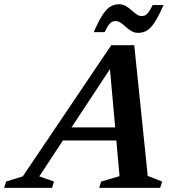

<svg xmlns="http://www.w3.org/2000/svg" viewBox="-87 -906 852 926"><path d="M181.5 -228.5 203 -291.5H532L510.5 -228.5ZM625.5 -57.5 695 -30.5 685.5 0H391.5L401 -30.5L489.5 -56.5L440 -609.5L468.5 -611L102.5 -55.5L173.5 -30.5L164 0H-67L-57.5 -30.5L23 -55.5L449.5 -688H560.5ZM702 -882Q678 -827.5 659 -798.5Q640 -769.5 621.2 -758.5Q602.5 -747.5 579.5 -747.5Q562 -747.5 547.2 -756Q532.5 -764.5 520 -776Q507.5 -787.5 495.2 -796Q483 -804.5 470.5 -804.5Q461.5 -804.5 453.5 -800.8Q445.5 -797 437 -785.5Q428.5 -774 417.5 -751H365Q389 -805.5 408 -834.5Q427 -863.5 445.8 -874.5Q464.5 -885.5 487.5 -885.5Q505 -885.5 519.5 -877Q534 -868.5 546.8 -857Q559.5 -845.5 571.8 -837Q584 -828.5 596 -828.5Q605.5 -828.5 613.2 -832.2Q621 -836 629.8 -847.8Q638.5 -859.5 649.5 -882Z"/></svg>

Font: Newsreader SemiBold
Style: Italic
Weight: 600
Italic angle: -17°
Designer: Hugues Gentile
Foundry: Production Type
Version: Version 1.003